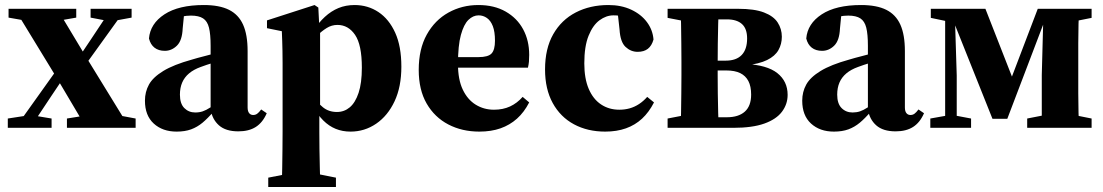

<svg xmlns="http://www.w3.org/2000/svg" viewBox="-20 -508 4385 763"><path d="M11 0V-37L89 -49H113L185 -37V0ZM41 0 240 -279 269 -258 271 -256 185 -128 100 0ZM246 0V-37L358 -55H423L519 -37V0ZM287 -205 262 -227 260 -230 341 -351 422 -473H480ZM323 0 204 -201 38 -473H207L323 -280L495 0ZM14 -438V-473H283V-438L191 -422H105ZM340 -438V-473H503V-438L432 -425H408Z M682 15Q626 15 591 -17Q556 -49 556 -108Q556 -143 572 -172Q588 -201 629 -226Q670 -251 742 -271Q765 -278 791 -284.5Q817 -291 844 -298.5Q871 -306 897 -313V-280Q862 -269 830.5 -259.5Q799 -250 778 -242Q750 -232 731.5 -216.5Q713 -201 704 -180Q695 -159 695 -132Q695 -96 712.5 -78.5Q730 -61 756 -61Q772 -61 785.5 -65.5Q799 -70 816 -81Q833 -92 857 -112L866 -65H829Q806 -38 785 -20.5Q764 -3 739.5 6Q715 15 682 15ZM927 14Q877 14 850 -10Q823 -34 817 -74V-78V-326Q817 -372 810.5 -398Q804 -424 787 -435Q770 -446 739 -446Q722 -446 703.5 -442.5Q685 -439 660 -432L713 -466L706 -395Q704 -347 683 -326.5Q662 -306 635 -306Q610 -306 594 -318.5Q578 -331 572 -355Q577 -414 633.5 -451Q690 -488 790 -488Q852 -488 890 -469Q928 -450 946 -410Q964 -370 964 -305V-81Q964 -66 970 -58.5Q976 -51 986 -51Q995 -51 1002 -56Q1009 -61 1018 -73L1040 -58Q1024 -21 996.5 -3.5Q969 14 927 14Z M1046 235V198L1138 180H1225L1315 198V235ZM1099 235Q1101 198 1101.5 160Q1102 122 1102.5 85.5Q1103 49 1103 16V-257Q1103 -286 1102.5 -306.5Q1102 -327 1101.5 -345.5Q1101 -364 1100 -384L1041 -396V-427L1230 -488L1245 -478L1249 -399L1252 -388V-82L1249 -73V16Q1249 48 1249.5 84.5Q1250 121 1251 159.5Q1252 198 1253 235ZM1373 15Q1341 15 1314 4Q1287 -7 1264.5 -29.5Q1242 -52 1223 -87H1204L1212 -137Q1240 -101 1263 -82Q1286 -63 1319 -63Q1348 -63 1370 -81.5Q1392 -100 1405 -139Q1418 -178 1418 -239Q1418 -330 1391 -369.5Q1364 -409 1321 -409Q1298 -409 1278 -396.5Q1258 -384 1240.5 -366.5Q1223 -349 1208 -331L1200 -384H1224Q1246 -418 1271 -441Q1296 -464 1325 -476Q1354 -488 1389 -488Q1442 -488 1484 -460Q1526 -432 1550.5 -378Q1575 -324 1575 -243Q1575 -163 1548 -105.5Q1521 -48 1475 -16.5Q1429 15 1373 15Z M1885 15Q1816 15 1761.5 -13.5Q1707 -42 1675.5 -96.5Q1644 -151 1644 -230Q1644 -313 1676 -370.5Q1708 -428 1762 -458Q1816 -488 1881 -488Q1944 -488 1989.5 -462Q2035 -436 2059 -391.5Q2083 -347 2083 -290Q2083 -274 2082 -263Q2081 -252 2078 -239H1706V-281H1881Q1920 -281 1933.5 -295.5Q1947 -310 1947 -346Q1947 -382 1938.5 -404Q1930 -426 1915 -436.5Q1900 -447 1882 -447Q1860 -447 1841.5 -429Q1823 -411 1811.5 -369Q1800 -327 1800 -253Q1800 -192 1819 -152Q1838 -112 1870.5 -92Q1903 -72 1943 -72Q1979 -72 2007 -85Q2035 -98 2057 -123L2083 -101Q2063 -62 2034.5 -36.5Q2006 -11 1969 2Q1932 15 1885 15Z M2385 15Q2315 15 2261 -14Q2207 -43 2176.5 -98.5Q2146 -154 2146 -232Q2146 -315 2178.5 -372Q2211 -429 2268 -458.5Q2325 -488 2398 -488Q2449 -488 2488.5 -469.5Q2528 -451 2551 -420Q2574 -389 2577 -351Q2570 -326 2554.5 -314Q2539 -302 2514 -302Q2487 -302 2466 -321.5Q2445 -341 2442 -391L2434 -463L2500 -426Q2479 -437 2459.5 -442Q2440 -447 2418 -447Q2389 -447 2362.5 -427.5Q2336 -408 2319 -366Q2302 -324 2302 -256Q2302 -196 2319.5 -155Q2337 -114 2368.5 -93Q2400 -72 2441 -72Q2463 -72 2482.5 -77.5Q2502 -83 2519.5 -94.5Q2537 -106 2552 -123L2579 -101Q2559 -62 2531.5 -36.5Q2504 -11 2467.5 2Q2431 15 2385 15Z M2633 0V-37L2726 -55L2766 -42H2868Q2915 -42 2940 -64.5Q2965 -87 2965 -132Q2965 -165 2954 -186Q2943 -207 2921.5 -217.5Q2900 -228 2866 -228H2769V-267H2864Q2906 -267 2927.5 -289.5Q2949 -312 2949 -355Q2949 -394 2928.5 -412.5Q2908 -431 2869 -431H2774L2726 -419L2633 -437V-473H2914Q2978 -473 3016 -458.5Q3054 -444 3070.5 -418.5Q3087 -393 3087 -362Q3087 -333 3073.5 -309Q3060 -285 3028.5 -269.5Q2997 -254 2943 -248L2941 -254Q3028 -250 3069 -217.5Q3110 -185 3110 -131Q3110 -94 3087.5 -64Q3065 -34 3017.5 -17Q2970 0 2894 0ZM2684 0Q2686 -24 2686.5 -60.5Q2687 -97 2687.5 -137Q2688 -177 2688 -209V-264Q2688 -296 2687.5 -336Q2687 -376 2686.5 -413Q2686 -450 2684 -473H2836Q2835 -450 2834 -412.5Q2833 -375 2832.5 -333.5Q2832 -292 2832 -256V-209Q2832 -177 2832.5 -137Q2833 -97 2834 -60.5Q2835 -24 2836 0Z M3294 15Q3238 15 3203 -17Q3168 -49 3168 -108Q3168 -143 3184 -172Q3200 -201 3241 -226Q3282 -251 3354 -271Q3377 -278 3403 -284.5Q3429 -291 3456 -298.5Q3483 -306 3509 -313V-280Q3474 -269 3442.5 -259.5Q3411 -250 3390 -242Q3362 -232 3343.5 -216.5Q3325 -201 3316 -180Q3307 -159 3307 -132Q3307 -96 3324.5 -78.5Q3342 -61 3368 -61Q3384 -61 3397.5 -65.5Q3411 -70 3428 -81Q3445 -92 3469 -112L3478 -65H3441Q3418 -38 3397 -20.5Q3376 -3 3351.5 6Q3327 15 3294 15ZM3539 14Q3489 14 3462 -10Q3435 -34 3429 -74V-78V-326Q3429 -372 3422.5 -398Q3416 -424 3399 -435Q3382 -446 3351 -446Q3334 -446 3315.5 -442.5Q3297 -439 3272 -432L3325 -466L3318 -395Q3316 -347 3295 -326.5Q3274 -306 3247 -306Q3222 -306 3206 -318.5Q3190 -331 3184 -355Q3189 -414 3245.5 -451Q3302 -488 3402 -488Q3464 -488 3502 -469Q3540 -450 3558 -410Q3576 -370 3576 -305V-81Q3576 -66 3582 -58.5Q3588 -51 3598 -51Q3607 -51 3614 -56Q3621 -61 3630 -73L3652 -58Q3636 -21 3608.5 -3.5Q3581 14 3539 14Z M3924 -36 3767 -429H3751V-473H3896L4015 -169L3984 -158L4104 -473H4149L4150 -430H4133L3983 -36ZM4120 0V-210L4127 -473H4269Q4267 -450 4266 -413Q4265 -376 4265 -336Q4265 -296 4265 -264V-209Q4265 -177 4265 -137Q4265 -97 4266 -60.5Q4267 -24 4269 0ZM3677 0V-37L3750 -50H3770L3839 -37V0ZM4062 0V-37L4154 -55H4228L4318 -37V0ZM3679 -437V-473H3773V-420H3760ZM3736 0V-465H3774L3782 -208V0ZM4174 -419V-473H4318V-437L4228 -419Z"/></svg>

Font: Source Serif 4 36pt
Style: Bold
Weight: 700
Designer: Frank Grießhammer
Foundry: Adobe Systems Incorporated
Version: Version 4.004;hotconv 1.0.116;makeotfexe 2.5.65601